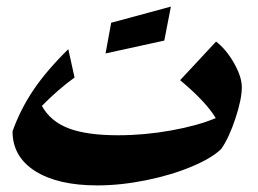

<svg xmlns="http://www.w3.org/2000/svg" viewBox="-20 -547 783 582"><path d="M713 -283Q713 -246 693.5 -187.5Q674 -129 651 -96Q623 -68 561 -42Q499 -16 422 -0.5Q345 15 275 15Q155 15 86.5 -28.5Q18 -72 18 -149Q42 -216 81.5 -274.5Q121 -333 187 -398L206 -312Q156 -276 107 -226Q133 -179 188 -158Q243 -137 338 -137Q418 -137 498.5 -151.5Q579 -166 634 -189Q604 -239 526 -304L635 -421Q666 -397 689.5 -355.5Q713 -314 713 -283ZM317 -478 498 -527 478 -424 300 -385Z"/></svg>

Font: Rakkas
Style: Regular
Weight: 400
Designer: Zeynep Akay
Foundry: Zeynep Akay
Version: Version 2.000